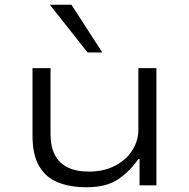

<svg xmlns="http://www.w3.org/2000/svg" viewBox="-20 -781 798 809"><path d="M344 8Q277 8 225.5 -12Q174 -32 145.5 -80Q117 -128 117 -209V-494H193V-214Q193 -163 211 -128.5Q229 -94 264.5 -76Q300 -58 355 -58Q418 -58 465.5 -83Q513 -108 538 -148.5Q563 -189 563 -234V-494H639V0H568V-111H563Q528 -60 478.5 -26Q429 8 344 8ZM349 -560 190 -761H281L411 -560Z"/></svg>

Font: Nunito Sans 7pt Expanded Light
Style: Regular
Weight: 300
Width: 7
Designer: Vernon Adams
Foundry: Vernon Adams
Version: Version 3.101;gftools[0.9.27]